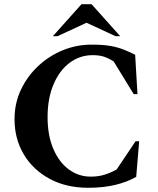

<svg xmlns="http://www.w3.org/2000/svg" viewBox="-20 -882 751 912"><path d="M399 10Q294 10 215 -33Q136 -76 92.5 -149.5Q49 -223 49 -316Q49 -391 79 -455Q109 -519 160.5 -567.5Q212 -616 277.5 -643Q343 -670 415 -670Q468 -670 503 -664Q538 -658 566 -647Q594 -636 622 -622L633 -435H615L520 -590Q495 -606 473 -613Q451 -620 420 -620Q359 -620 310.5 -583.5Q262 -547 234 -480.5Q206 -414 206 -326Q206 -239 233 -175.5Q260 -112 306.5 -77.5Q353 -43 411 -43Q448 -43 477.5 -52.5Q507 -62 534 -77L624 -211H641L627 -42Q586 -18 528.5 -4Q471 10 399 10ZM231 -710 367 -862H415L551 -710H529L391 -774L253 -710Z"/></svg>

Font: Spectral SC
Style: Bold
Weight: 700
Designer: Jean-Baptiste Levee
Foundry: Production Type
Version: Version 2.001